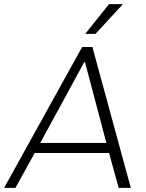

<svg xmlns="http://www.w3.org/2000/svg" viewBox="-39 -915 709 935"><path d="M598 0H539L492 -170H130L36 0H-19L361 -686H411ZM371 -612 157 -219H479L375 -612ZM557 -895V-892L426 -750H376L492 -895Z"/></svg>

Font: Chivo Thin Italic
Style: Regular
Weight: 100
Italic angle: -8.05°
Designer: Hector Gatti
Foundry: Omnibus-Type
Version: Version 1.007